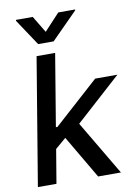

<svg xmlns="http://www.w3.org/2000/svg" viewBox="-101 -1015 779 1081"><g transform="rotate(-10 288.5 -474.5)"><path d="M25.9 0 146.7 -727.3H252.8L184.3 -314.6H193.2L449.6 -545.5H576.7L316.8 -310.7L500.7 0H370.4L225.9 -246.1L164.4 -193.5L132.1 0ZM67.8 -948.5H163.7L221.2 -853.3L309.7 -948.5H405.9L405.2 -943.2L255.7 -792.6H167.3L67.1 -943.2Z"/></g></svg>

Font: Inter P Medium
Style: Italic
Weight: 500
Italic angle: 9.39999°
Designer: Rasmus Andersson
Foundry: rsms
Version: Version 3.018;git-588b23468